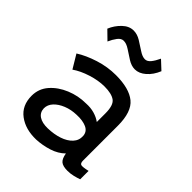

<svg xmlns="http://www.w3.org/2000/svg" viewBox="-203 -821 941 941"><g transform="rotate(45 267.5 -350.0)"><path d="M211 8Q138 10 90.5 -25.5Q43 -61 43 -128Q43 -177 74.5 -213Q106 -249 155.5 -269.5Q205 -290 258 -290Q289 -292 315 -284.5Q341 -277 360 -263V-323Q360 -379 336.5 -396Q313 -413 264 -413Q222 -413 174.5 -398Q127 -383 94 -360L52 -430Q93 -456 149.5 -474Q206 -492 264 -492Q356 -492 401 -455.5Q446 -419 446 -323V-82Q446 -63 456 -60Q466 -57 501 -65V-7Q488 -2 468 3Q448 8 427 8Q395 8 381 -4Q367 -16 362 -47Q335 -20 294 -7Q253 6 211 8ZM212 -71Q254 -72 288.5 -83.5Q323 -95 343 -116.5Q363 -138 361 -168Q359 -196 332.5 -208Q306 -220 265 -218Q228 -217 197 -204.5Q166 -192 147.5 -172Q129 -152 129 -127Q130 -99 152 -84.5Q174 -70 212 -71ZM118 -579 73 -623Q87 -657 113.5 -682.5Q140 -708 171 -708Q196 -708 220.5 -693Q245 -678 268 -662.5Q291 -647 309 -647Q325 -647 338 -663Q351 -679 363 -705L408 -663Q392 -624 365 -600.5Q338 -577 309 -577Q285 -577 260.5 -592.5Q236 -608 213.5 -623Q191 -638 172 -638Q155 -638 141.5 -620Q128 -602 118 -579Z"/></g></svg>

Font: Zen Kaku Gothic Antique Medium
Style: Regular
Weight: 500
Designer: Yoshimichi Ohira
Foundry: Positype
Version: Version 1.002